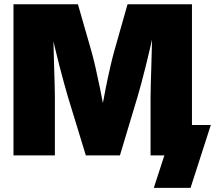

<svg xmlns="http://www.w3.org/2000/svg" viewBox="-20 -748 1035 924"><path d="M44.9 0V-727.5H355L420.4 -500Q428.7 -470.7 439.5 -423.8Q450.2 -377 461.2 -323.5Q472.2 -270 481.2 -220.9Q490.2 -171.9 495.1 -137.7H455.1Q460.4 -171.9 469.2 -220.9Q478 -270 488.8 -323.5Q499.5 -377 510.3 -423.8Q521 -470.7 529.3 -500L593.8 -727.5H903.8V0H704.6V-281.2Q704.6 -306.2 705.8 -346.9Q707 -387.7 708.5 -436.5Q710 -485.4 711.2 -534.9Q712.4 -584.5 712.4 -626.5H726.6Q717.3 -581.1 705.8 -531.5Q694.3 -481.9 682.6 -434.6Q670.9 -387.2 660.2 -347.4Q649.4 -307.6 641.6 -281.2L557.1 0H393.1L307.1 -281.2Q299.3 -307.6 288.3 -347.4Q277.3 -387.2 265.1 -434.6Q252.9 -481.9 241.2 -531.5Q229.5 -581.1 219.7 -626.5H236.3Q236.3 -584.5 237.5 -534.9Q238.8 -485.4 240.2 -436.5Q241.7 -387.7 242.9 -346.9Q244.1 -306.2 244.1 -281.2V0ZM720.2 156.2 771 0H724.1V-146.5H994.6L897 156.2Z"/></svg>

Font: Inter 18pt Black
Style: Regular
Weight: 900
Designer: Rasmus Andersson
Foundry: rsms
Version: Version 4.001;git-66647c0bb